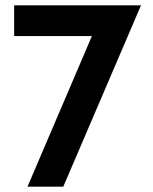

<svg xmlns="http://www.w3.org/2000/svg" viewBox="-20 -699 572 719"><path d="M83 0 346 -615 380 -564H33V-679H508L217 0Z"/></svg>

Font: Teachers SemiBold
Style: Regular
Weight: 600
Version: Version 1.001